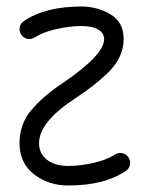

<svg xmlns="http://www.w3.org/2000/svg" viewBox="-20 -570 460 590"><path d="M350 -100Q362 -100 371 -91Q380 -82 380 -70Q380 -54 367 -45Q301 0 190 0Q129 0 84.5 -34.5Q40 -69 40 -130Q40 -189 76.5 -232Q113 -275 173 -315Q300 -401 300 -450Q300 -468 282 -479Q264 -490 230 -490Q194 -490 152.5 -480.5Q111 -471 87 -455Q79 -450 70 -450Q58 -450 49 -459Q40 -468 40 -480Q40 -496 53 -505Q119 -550 230 -550Q279 -550 319.5 -526Q360 -502 360 -450Q360 -421 347 -394Q334 -367 307.5 -342.5Q281 -318 260.5 -302.5Q240 -287 207 -265Q100 -194 100 -130Q100 -98 124.5 -79Q149 -60 190 -60Q226 -60 267.5 -69.5Q309 -79 333 -95Q341 -100 350 -100Z"/></svg>

Font: Pecita
Style: Book
Weight: 400
Width: 7
Version: Version 4.3